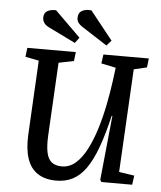

<svg xmlns="http://www.w3.org/2000/svg" viewBox="-62 -994 889 1061"><g transform="rotate(5 382.5 -463.5)"><path d="M632 -64 717 -51 710 0H539L532 -12L568 -369H564Q540 -266 513 -192.5Q486 -119 454 -73.5Q422 -28 381.5 -7Q341 14 290 14Q228 14 187 -12.5Q146 -39 128 -92.5Q110 -146 114 -225L136 -638L61 -653L67 -703H336L330 -653L246 -636L224 -230Q221 -171 229 -135Q237 -99 258 -83Q279 -67 314 -67Q356 -67 390 -96.5Q424 -126 450.5 -177.5Q477 -229 497 -293.5Q517 -358 531 -428.5Q545 -499 554 -566L563 -636L482 -653L489 -703H741L735 -653L663 -636ZM360 -845Q346 -854 337.5 -865Q329 -876 329 -893Q329 -921 350 -932.5Q371 -944 402 -940L527 -783L501 -754ZM177 -826Q158 -835 149 -848Q140 -861 140 -877Q140 -903 158.5 -914Q177 -925 207 -924L349 -784L326 -753Z"/></g></svg>

Font: Literata 18pt Medium
Style: Italic
Weight: 500
Italic angle: -2°
Designer: Latin by Veronika Burian and Jose Scaglione. Greek by Irene Vlachou. Cyrillic by Vera Evstafieva
Foundry: TypeTogether
Version: Version 3.103;gftools[0.9.29]